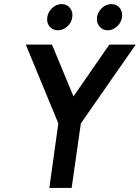

<svg xmlns="http://www.w3.org/2000/svg" viewBox="-20 -918 683 938"><path d="M281 -898Q256 -898 235 -879Q215 -860 211 -834Q207 -807 222 -789Q237 -770 263 -770Q288 -770 309 -789Q330 -808 333 -834Q337 -860 322 -879Q307 -898 281 -898ZM524 -898Q499 -898 478 -879Q458 -860 454 -834Q450 -808 466 -789Q481 -770 506 -770Q531 -770 552 -789Q572 -807 576 -834Q580 -860 565 -879Q550 -898 524 -898ZM106 -700 265 -315 221 0H330L375 -315L643 -700H514L339 -447L234 -700Z"/></svg>

Font: Unageo
Style: SemiBold-Italic
Weight: 600
Designer: Richard Sepsi
Foundry: Richard Sepsi
Version: Version 2.000